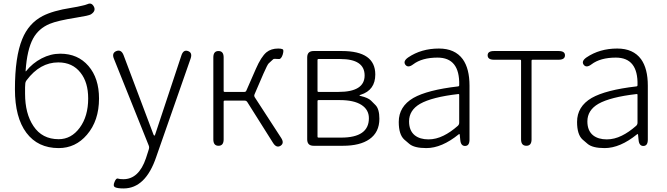

<svg xmlns="http://www.w3.org/2000/svg" viewBox="-20 -820 3750 1080"><path d="M310 13Q193 13 128.5 -73Q64 -159 64 -318Q64 -500 105 -600Q141 -689 220 -730Q278 -760 381 -776Q398 -779 415 -782L442 -788Q458 -791 473 -797Q495 -807 508 -783Q521 -758 491 -739Q480 -732 410 -721Q303 -704 260 -686Q197 -660 166 -603Q132 -540 124 -421Q124 -416 127 -420Q163 -465 214 -491.5Q265 -518 319 -518Q418 -518 477.5 -449Q537 -380 537 -266Q537 -141 469 -62Q405 13 310 13ZM310 -37Q381 -37 428.5 -101.5Q476 -166 476 -266Q476 -357 433 -411Q388 -469 308 -469Q205 -469 130 -369Q122 -359 122 -346L121 -329Q121 -311 121 -293Q121 -181 168 -111Q217 -37 310 -37Z M675 240Q642 240 628 233.5Q614 227 624 204Q633 181 643 184.5Q653 188 674 188Q761 188 801 70Q807 53 812 36L817 20Q821 8 816 -3L621 -489Q607 -522 635 -533Q662 -543 675 -510L843 -64Q846 -57 848.5 -57Q851 -57 853 -64L1000 -507Q1011 -542 1037 -533Q1064 -524 1052 -490L859 62Q799 240 675 240Z M1209 0Q1180 0 1180 -36V-497Q1180 -533 1209 -533Q1238 -533 1238 -497V-308Q1238 -303 1243 -303H1355Q1363 -303 1366 -311L1419 -432Q1449 -501 1479 -526Q1505 -547 1545 -547Q1562 -547 1570 -543Q1578 -539 1570 -512Q1561 -486 1548 -488Q1543 -489 1526 -489Q1520 -489 1517 -487Q1504 -475 1491 -463Q1484 -456 1462 -406L1412 -290Q1408 -281 1413 -273L1561 -45Q1581 -15 1558 0Q1535 14 1516 -16L1371 -246Q1366 -254 1356 -254H1243Q1238 -254 1238 -249V-36Q1238 0 1209 0Z M1744 0Q1708 0 1708 -36V-497Q1708 -533 1744 -533H1903Q2091 -533 2091 -401Q2091 -313 2009 -287Q2002 -285 2002 -283Q2002 -281 2009 -280Q2051 -270 2067 -254Q2079 -241 2092 -229Q2114 -207 2114 -152Q2114 -76 2058 -37Q2005 0 1909 0ZM1766 -51Q1766 -46 1771 -46H1899Q2055 -46 2055 -155Q2055 -203 2013 -230Q1971 -257 1891 -257H1771Q1766 -257 1766 -252ZM1766 -308Q1766 -303 1771 -303H1884Q2031 -303 2031 -395.5Q2031 -488 1894 -488H1771Q1766 -488 1766 -483Z M2378 13Q2310 13 2282 -11Q2268 -23 2254 -35Q2223 -63 2223 -134Q2223 -221 2305 -269Q2384 -314 2557 -334Q2563 -335 2563 -341Q2567 -496 2441 -496Q2354 -496 2304 -458Q2275 -436 2260 -456Q2246 -476 2276 -497Q2350 -547 2449 -547Q2539 -547 2583 -487Q2621 -434 2621 -338V-35Q2621 0 2597 1Q2572 2 2569 -33L2566 -63Q2565 -68 2561 -65Q2465 13 2378 13ZM2390 -36Q2433 -36 2475 -57Q2514 -76 2555 -112Q2563 -119 2563 -130V-287Q2563 -292 2558 -291Q2410 -274 2343 -236Q2281 -200 2281 -137Q2281 -85 2313 -59Q2342 -36 2390 -36Z M2941 0Q2911 0 2911 -36V-479Q2911 -484 2906 -484H2759Q2723 -484 2723 -509Q2723 -533 2759 -533H3122Q3158 -533 3158 -509Q3158 -484 3122 -484H2975Q2970 -484 2970 -479V-36Q2970 0 2941 0Z M3381 13Q3313 13 3285 -11Q3271 -23 3257 -35Q3226 -63 3226 -134Q3226 -221 3308 -269Q3387 -314 3560 -334Q3566 -335 3566 -341Q3570 -496 3444 -496Q3357 -496 3307 -458Q3278 -436 3263 -456Q3249 -476 3279 -497Q3353 -547 3452 -547Q3542 -547 3586 -487Q3624 -434 3624 -338V-35Q3624 0 3600 1Q3575 2 3572 -33L3569 -63Q3568 -68 3564 -65Q3468 13 3381 13ZM3393 -36Q3436 -36 3478 -57Q3517 -76 3558 -112Q3566 -119 3566 -130V-287Q3566 -292 3561 -291Q3413 -274 3346 -236Q3284 -200 3284 -137Q3284 -85 3316 -59Q3345 -36 3393 -36Z"/></svg>

Font: Resource Han Rounded JP Light
Style: Regular
Weight: 300
Designer: Cyano Hao (round all glyphs); Ryoko NISHIZUKA 西塚涼子 (kana, bopomofo & ideographs); Paul D. Hunt (Latin, Greek & Cyrillic)
Foundry: Cyano Hao
Version: 0.990